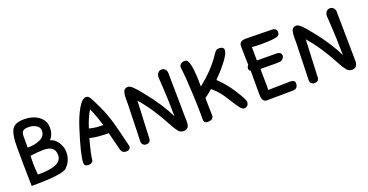

<svg xmlns="http://www.w3.org/2000/svg" viewBox="-28 -911 2607 1361"><g transform="rotate(-20 1275.0 -230.0)"><path d="M276 -260Q311 -252 334 -216.5Q357 -181 357 -142Q357 -78 312 -34Q280 0 44 0Q44 -5 43 -43Q40 -157 40 -299Q40 -389 62 -426Q84 -463 152 -463Q220 -463 263.5 -430.5Q307 -398 307 -345Q307 -292 276 -260ZM110 -350V-265Q165 -265 205.5 -283.5Q246 -302 246 -345Q246 -369 222 -384.5Q198 -400 165 -400Q132 -400 121 -388Q110 -376 110 -350ZM212 -212Q166 -212 109 -204Q108 -183 108 -147.5Q108 -112 113 -61Q121 -61 142 -61Q163 -61 204 -67Q295 -82 295 -142Q295 -212 212 -212Z M510 -27Q506 -2 474.5 -2Q443 -2 443 -28Q443 -87 501 -268Q527 -351 559 -406Q591 -461 621 -461Q637 -461 649 -442Q661 -423 692.5 -355.5Q724 -288 745 -212.5Q766 -137 791 -28Q791 -15 782 -7.5Q773 0 760 0Q728 0 720 -28L685 -165Q597 -165 544 -179Q514 -69 510 -27ZM618 -369Q585 -313 564 -244Q608 -232 668 -232Q649 -301 618 -369Z M955 -312 944 -69Q943 -37 942 -26Q938 1 907 1Q895 1 885.5 -7.5Q876 -16 875 -29Q883 -289 883 -309.5Q883 -330 883 -355Q883 -380 888 -400Q895 -427 924 -427Q938 -427 959 -408Q980 -389 1020 -338Q1115 -221 1164 -117Q1162 -259 1157 -333.5Q1152 -408 1152 -415Q1152 -422 1152 -423Q1159 -461 1193 -461Q1206 -461 1217 -449.5Q1228 -438 1228 -421L1233 -49Q1233 3 1191 3Q1166 3 1152 -14.5Q1138 -32 1132 -42Q1126 -52 1114 -74Q1037 -219 955 -312Z M1344 -84Q1344 -138 1338 -251.5Q1332 -365 1328 -393Q1324 -421 1324 -432Q1324 -443 1336 -452.5Q1348 -462 1365 -462Q1382 -462 1391 -444Q1412 -398 1412 -252Q1474 -303 1512 -343.5Q1550 -384 1589 -442Q1602 -463 1622 -463Q1660 -463 1660 -438Q1660 -390 1531 -258Q1586 -208 1634.5 -132.5Q1683 -57 1683 -38.5Q1683 -20 1672.5 -10.5Q1662 -1 1648 -1Q1634 -1 1615.5 -25.5Q1597 -50 1571.5 -91.5Q1546 -133 1526.5 -157.5Q1507 -182 1473 -211Q1444 -185 1414 -164Q1417 -47 1417 -33Q1417 0 1373 0Q1343 0 1344 -31Z M1851 -225 1853 -94Q1853 -68 1852 -66L2025 -69Q2054 -66 2054 -44Q2054 -2 2015 -2L1819 0Q1801 0 1792.5 -12.5Q1784 -25 1783 -39Q1782 -53 1782 -70V-236Q1769 -243 1769 -257Q1769 -271 1780 -282Q1777 -360 1777 -424Q1777 -461 1822 -462Q1834 -462 1850 -462L2025 -459H2026Q2058 -455 2058 -429Q2058 -409 2046 -402Q2020 -388 1921 -388Q1884 -388 1847 -391Q1847 -301 1848 -290Q1887 -289 2001 -289Q2032 -285 2032 -261Q2032 -249 2022 -238Q2012 -227 2000.5 -225.5Q1989 -224 1951.5 -224Q1914 -224 1851 -225Z M2225 -312 2214 -69Q2213 -37 2212 -26Q2208 1 2177 1Q2165 1 2155.5 -7.5Q2146 -16 2145 -29Q2153 -289 2153 -309.5Q2153 -330 2153 -355Q2153 -380 2158 -400Q2165 -427 2194 -427Q2208 -427 2229 -408Q2250 -389 2290 -338Q2385 -221 2434 -117Q2432 -259 2427 -333.5Q2422 -408 2422 -415Q2422 -422 2422 -423Q2429 -461 2463 -461Q2476 -461 2487 -449.5Q2498 -438 2498 -421L2503 -49Q2503 3 2461 3Q2436 3 2422 -14.5Q2408 -32 2402 -42Q2396 -52 2384 -74Q2307 -219 2225 -312Z"/></g></svg>

Font: Patrick Hand SC
Style: Regular
Weight: 400
Designer: Patrick Wagesreiter
Foundry: Patrick Wagesreiter
Version: Version 1.003;PS 001.003;hotconv 1.0.70;makeotf.lib2.5.58329